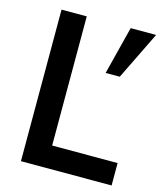

<svg xmlns="http://www.w3.org/2000/svg" viewBox="-106 -775 718 853"><g transform="rotate(15 253.0 -348.5)"><path d="M71 -697H187V-103H488V0H71ZM389 -697H506L398 -476H333Z"/></g></svg>

Font: Hanken Grotesk SemiBold
Style: Regular
Weight: 600
Designer: Alfredo Marco Pradil
Foundry: Hanken Design Co.
Version: Version 3.014